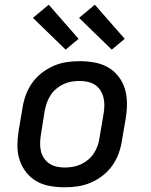

<svg xmlns="http://www.w3.org/2000/svg" viewBox="-20 -788 640 816"><path d="M255 8Q223 8 192 2.5Q161 -3 135.5 -17.5Q110 -32 91.5 -55.5Q73 -79 63.5 -107.5Q54 -136 54 -167.5Q54 -199 59 -231L76 -331Q80 -358 90 -385Q100 -412 117 -436Q134 -460 158 -478.5Q182 -497 209 -508.5Q236 -520 263.5 -524Q291 -528 318 -528Q350 -528 381 -522.5Q412 -517 438 -502.5Q464 -488 482.5 -464.5Q501 -441 510 -412.5Q519 -384 519.5 -352.5Q520 -321 515 -289L498 -189Q494 -162 484 -135Q474 -108 457 -84Q440 -60 416 -41.5Q392 -23 365 -11.5Q338 0 310 4Q282 8 255 8ZM255 -76Q272 -76 289.5 -79Q307 -82 323.5 -89.5Q340 -97 354.5 -109Q369 -121 379 -136.5Q389 -152 395 -169Q401 -186 403 -203L420 -303Q423 -321 423.5 -338.5Q424 -356 420 -372.5Q416 -389 407 -403.5Q398 -418 384.5 -427Q371 -436 353.5 -440Q336 -444 318 -444Q301 -444 283.5 -441Q266 -438 250 -430.5Q234 -423 219.5 -411Q205 -399 195 -383.5Q185 -368 179 -351Q173 -334 170 -317L154 -217Q151 -199 150.5 -181.5Q150 -164 153.5 -147.5Q157 -131 166.5 -116.5Q176 -102 189.5 -93Q203 -84 220 -80Q237 -76 255 -76ZM455 -577 316 -712 383 -768 510 -623ZM259 -577 120 -712 187 -768 314 -623Z"/></svg>

Font: Iosevka Medium Extended
Style: Italic
Weight: 500
Width: 7
Italic angle: -9°
Monospace: yes
Designer: Belleve Invis
Foundry: Belleve Invis
Version: Version 32.5.0; ttfautohint (v1.8.4)